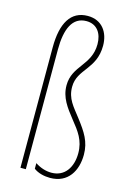

<svg xmlns="http://www.w3.org/2000/svg" viewBox="-118 -825 612 895"><g transform="rotate(15 187.5 -377.5)"><path d="M296 -649C296 -713 261 -765 192 -765C110 -765 71 -698 71 -581V0H97V-578C97 -676 124 -740 192 -740C244 -740 269 -700 269 -649C269 -546 179 -523 179 -427C179 -368 211 -327 248 -280C285 -234 314 -197 314 -135C314 -67 280 -15 216 -15C190 -15 163 -23 137 -40V-13C158 3 188 10 216 10C303 10 341 -58 341 -135C341 -198 314 -238 272 -293C237 -339 206 -369 206 -427C206 -514 296 -534 296 -649Z"/></g></svg>

Font: Noto Sans Ethiopic ExtraCondensed Thin
Style: Regular
Weight: 100
Width: 2
Designer: Monotype Design Team
Foundry: Monotype Imaging Inc.
Version: Version 2.102